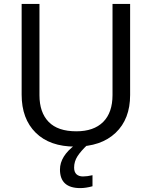

<svg xmlns="http://www.w3.org/2000/svg" viewBox="-20 -734 771 974"><path d="M640.1 -713.9V-252Q640.1 -129.9 566.4 -60.1Q492.7 9.8 361.8 9.8Q232.4 9.8 161.1 -60.8Q89.8 -131.3 89.8 -253.9V-713.9H180.2V-251Q180.2 -163.6 226.8 -115.7Q273.4 -67.9 367.2 -67.9Q455.6 -67.9 503.2 -115.2Q550.8 -162.6 550.8 -252V-713.9ZM356 116.2Q356 138.7 367.9 149.9Q379.9 161.1 400.9 161.1Q422.4 161.1 449.2 154.8V210.9Q415.5 220.2 387.2 220.2Q284.2 220.2 284.2 126Q284.2 58.1 362.3 0H424.3Q390.1 32.2 373 58.8Q356 85.4 356 116.2Z"/></svg>

Font: Noto Sans Southeast Asian
Style: Regular
Weight: 400
Designer: Monotype Design Team
Foundry: Monotype Imaging Inc.
Version: Version 1.06 uh; ttfautohint (v1.4.1)